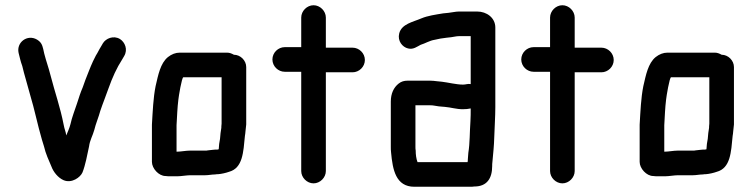

<svg xmlns="http://www.w3.org/2000/svg" viewBox="-20 -661 2872 733"><path d="M51 -459C56 -440 58 -428 65 -409C72 -378 86 -334 95 -299C112 -243 123 -186 140 -128L148 -102C154 -75 167 -47 176 -26C184 -4 202 18 223 27C254 40 287 16 295 -3C306 -31 313 -69 320 -102C323 -126 334 -143 340 -165C345 -187 357 -215 363 -238C373 -268 384 -294 394 -323C409 -365 425 -401 447 -435L454 -447C469 -472 457 -500 438 -512C413 -527 384 -514 373 -496L366 -484C356 -468 355 -463 346 -449L335 -427C324 -403 316 -381 306 -356L296 -328C287 -307 282 -291 274 -266C266 -242 254 -211 249 -187C245 -171 239 -159 233 -144C231 -159 226 -168 223 -185C210 -252 190 -307 173 -373C164 -408 157 -425 149 -456L145 -474C141 -491 136 -501 121 -510C85 -531 42 -500 51 -459Z M657 -82H654V-183C656 -216 657 -250 661 -281C662 -292 674 -366 680 -366H826V-189C825 -181 825 -176 825 -173C824 -168 823 -161 822 -153L820 -131C817 -117 816 -107 815 -91H813C812 -90 811 -90 810 -90C805 -90 799 -90 792 -89L774 -87C770 -86 767 -86 764 -86H705C690 -86 670 -82 657 -82ZM612 11C617 12 625 12 634 12H657C671 12 693 8 707 8H764C776 8 789 5 801 5C806 4 810 4 813 4C826 3 843 -1 854 -5C907 -19 909 -80 915 -142C916 -149 917 -154 917 -158C918 -165 919 -174 920 -186V-405C920 -430 898 -452 873 -452C864 -457 856 -460 847 -460H666C650 -460 635 -454 621 -443C592 -419 584 -375 574 -332C565 -287 563 -236 560 -185V-43C560 -18 586 11 612 11Z M1130 -594V-481H1067C1042 -481 1020 -460 1020 -434C1020 -408 1042 -387 1067 -387H1130V-8C1130 17 1152 39 1177 39C1202 39 1224 17 1224 -8V-385H1326C1351 -385 1373 -406 1373 -432C1373 -458 1351 -479 1326 -479H1224V-594C1224 -619 1202 -641 1177 -641C1152 -641 1130 -619 1130 -594Z M1567 -86C1566 -91 1566 -96 1566 -101V-259H1623C1627 -259 1631 -259 1636 -258L1655 -255C1662 -254 1669 -254 1678 -253C1702 -251 1722 -244 1747 -244C1758 -244 1768 -245 1777 -247C1777 -230 1777 -214 1776 -198C1773 -156 1774 -114 1768 -78L1766 -52C1766 -49 1766 -45 1765 -42H1574C1569 -55 1567 -71 1567 -86ZM1748 -338C1722 -338 1692 -346 1667 -349L1647 -351C1639 -352 1631 -353 1622 -353H1536C1523 -353 1512 -350 1502 -342C1483 -327 1472 -304 1472 -273V-101C1472 -94 1472 -86 1473 -79C1479 -13 1491 52 1562 52H1772C1779 52 1786 52 1791 51C1839 51 1859 20 1859 -27C1859 -32 1859 -37 1860 -44C1863 -78 1866 -102 1867 -139C1868 -174 1871 -216 1871 -252V-556C1871 -593 1838 -617 1802 -617H1732C1719 -617 1704 -613 1692 -612L1672 -610C1642 -605 1613 -601 1589 -591C1557 -577 1513 -570 1504 -533C1497 -505 1516 -481 1538 -476C1558 -471 1572 -483 1586 -490C1603 -495 1620 -506 1639 -509C1655 -513 1668 -515 1685 -517L1703 -519C1712 -520 1722 -523 1732 -523H1777V-340C1765 -342 1759 -338 1748 -338Z M2080 -594V-481H2017C1992 -481 1970 -460 1970 -434C1970 -408 1992 -387 2017 -387H2080V-8C2080 17 2102 39 2127 39C2152 39 2174 17 2174 -8V-385H2276C2301 -385 2323 -406 2323 -432C2323 -458 2301 -479 2276 -479H2174V-594C2174 -619 2152 -641 2127 -641C2102 -641 2080 -619 2080 -594Z M2519 -82H2516V-183C2518 -216 2519 -250 2523 -281C2524 -292 2536 -366 2542 -366H2688V-189C2687 -181 2687 -176 2687 -173C2686 -168 2685 -161 2684 -153L2682 -131C2679 -117 2678 -107 2677 -91H2675C2674 -90 2673 -90 2672 -90C2667 -90 2661 -90 2654 -89L2636 -87C2632 -86 2629 -86 2626 -86H2567C2552 -86 2532 -82 2519 -82ZM2474 11C2479 12 2487 12 2496 12H2519C2533 12 2555 8 2569 8H2626C2638 8 2651 5 2663 5C2668 4 2672 4 2675 4C2688 3 2705 -1 2716 -5C2769 -19 2771 -80 2777 -142C2778 -149 2779 -154 2779 -158C2780 -165 2781 -174 2782 -186V-405C2782 -430 2760 -452 2735 -452C2726 -457 2718 -460 2709 -460H2528C2512 -460 2497 -454 2483 -443C2454 -419 2446 -375 2436 -332C2427 -287 2425 -236 2422 -185V-43C2422 -18 2448 11 2474 11Z"/></svg>

Font: Electronic
Style: ExBlk
Weight: 900
Version: Version 1.011